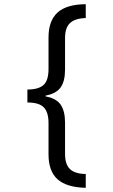

<svg xmlns="http://www.w3.org/2000/svg" viewBox="-20 -737 540 918"><path d="M212 1V-149Q212 -200 189.5 -223.5Q167 -247 111 -247V-309Q164 -309 188 -330.5Q212 -352 212 -407V-558Q212 -637 254.5 -676.5Q297 -716 390 -717V-651Q339 -649 315 -627Q291 -605 291 -555V-405Q291 -348 269.5 -318.5Q248 -289 198 -280V-276Q249 -267 270 -236.5Q291 -206 291 -151V-1Q291 49 314.5 71.5Q338 94 390 95V161Q299 159 255.5 120.5Q212 82 212 1Z"/></svg>

Font: Noto Sans Mono UI Cond
Style: Regular
Weight: 400
Width: 3
Monospace: yes
Designer: Monotype Design team
Foundry: Monotype Imaging Inc.
Version: Version 1.000